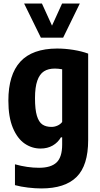

<svg xmlns="http://www.w3.org/2000/svg" viewBox="-20 -828 564 1078"><path d="M64 211.5V94.5Q134 114 199.5 114Q266 114 297.5 84.2Q329 54.5 329 -16.5V-57H322Q305 -27.5 275.8 -10.8Q246.5 6 207.5 6Q159 6 118.2 -22Q77.5 -50 52.2 -110.2Q27 -170.5 27 -263Q27 -408.5 94.2 -481.8Q161.5 -555 300.5 -555.5Q345 -555.5 391.8 -548Q438.5 -540.5 475 -527V-41.5Q475 101 410 165.5Q345 230 212 230Q177 230 137 225.2Q97 220.5 64 211.5ZM329 -143V-439Q306 -443 288 -443Q251 -443 226.8 -427.5Q202.5 -412 189.5 -375.2Q176.5 -338.5 176.5 -276.5Q176.5 -213 187.2 -177.8Q198 -142.5 218 -129Q238 -115.5 269 -115.5Q286.5 -115.5 302.8 -122.8Q319 -130 329 -143ZM328.5 -808H428L334.5 -616.5H209.5L115.5 -808H215.5L272 -684Z"/></svg>

Font: Encode Sans Condensed
Style: Bold
Weight: 700
Width: 3
Designer: Multiple Designers
Foundry: Impallari Type
Version: Version 2.000